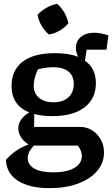

<svg xmlns="http://www.w3.org/2000/svg" viewBox="-20 -773 583 997"><path d="M251 -170Q198 -170 158 -181L157 -114H396Q430 -114 458 -96.5Q486 -79 503 -49Q520 -19 520 18Q520 74 484 115.5Q448 157 384.5 180.5Q321 204 238 204Q133 204 73 165.5Q13 127 11 57Q58 3 128 -23Q101 -40 88 -62.5Q75 -85 75 -106Q75 -130 90 -152Q105 -174 132 -189Q40 -226 40 -327Q40 -408 97.5 -452.5Q155 -497 266 -497Q337 -497 386 -478Q374 -502 374 -523Q374 -560 400 -581.5Q426 -603 470 -603Q486 -603 504 -599.5Q522 -596 543 -589L533 -515H430L421 -458Q478 -418 478 -341Q478 -261 419 -215.5Q360 -170 251 -170ZM257 -242Q307 -242 335 -267.5Q363 -293 363 -337Q363 -380 335 -402Q307 -424 257 -424Q239 -424 217.5 -421Q196 -418 177 -413Q166 -390 160.5 -368Q155 -346 155 -330Q155 -289 182 -265.5Q209 -242 257 -242ZM124 46Q124 83 158.5 102.5Q193 122 258 122Q325 122 365 99.5Q405 77 405 37Q405 24 399.5 9.5Q394 -5 384 -17H156Q138 2 131 17.5Q124 33 124 46ZM277 -753Q299 -734 314.5 -707Q330 -680 335 -652Q317 -630 289.5 -614Q262 -598 234 -594Q212 -612 196 -639Q180 -666 175 -696Q194 -717 221 -732.5Q248 -748 277 -753Z"/></svg>

Font: Piazzolla SemiBold
Style: Regular
Weight: 600
Designer: Juan Pablo del Peral
Foundry: Huerta Tipografica
Version: Version 1.330